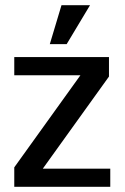

<svg xmlns="http://www.w3.org/2000/svg" viewBox="-20 -720 480 740"><path d="M172 -550 217 -700H327L237 -550ZM35 0V-75L290 -430H35V-500H400V-425L145 -70H405V0Z"/></svg>

Font: Scada
Style: Regular
Weight: 400
Designer: Jovanny Lemonad
Foundry: Jovanny Lemonad
Version: Version 4.100;PS 004.100;hotconv 1.0.88;makeotf.lib2.5.64775